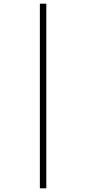

<svg xmlns="http://www.w3.org/2000/svg" viewBox="-20 -782 470 1045"><path d="M197 -762V243H232V-762Z"/></svg>

Font: Noto Sans Ethiopic Condensed ExtraLight
Style: Regular
Weight: 200
Width: 3
Designer: Monotype Design Team
Foundry: Monotype Imaging Inc.
Version: Version 2.102